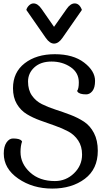

<svg xmlns="http://www.w3.org/2000/svg" viewBox="-20 -1057 633 1123"><path d="M460 -153Q460 -201 437.5 -235Q415 -269 379.5 -288Q344 -307 301 -322Q258 -337 215 -352.5Q172 -368 136.5 -389.5Q101 -411 78.5 -449Q56 -487 56 -541Q56 -634 124.5 -687Q193 -740 300.5 -740Q408 -740 472 -691Q536 -642 536 -584Q536 -544 520.5 -524.5Q505 -505 484 -505Q445 -505 434 -520L431 -525Q441 -538 441 -575Q441 -632 393 -664.5Q345 -697 281.5 -697Q218 -697 181 -663Q144 -629 144 -580Q144 -531 166.5 -498.5Q189 -466 225 -448Q261 -430 304.5 -416Q348 -402 391.5 -385.5Q435 -369 471 -345.5Q507 -322 529.5 -279Q552 -236 552 -175Q552 -68 476 -11Q400 46 285.5 46Q171 46 86.5 -12.5Q2 -71 2 -159Q2 -200 18 -223.5Q34 -247 56 -247Q95 -247 106 -234L109 -229Q100 -204 100 -168Q100 -100 155.5 -49Q211 2 301 2Q366 2 413 -43.5Q460 -89 460 -153ZM296 -802Q284 -802 272 -810Q260 -818 248 -835L134 -999Q138 -1014 150 -1025.5Q162 -1037 176 -1037Q201 -1037 223 -1005L296 -900L370 -1005Q392 -1037 417 -1037Q431 -1037 441.5 -1027.5Q452 -1018 459 -999L345 -835Q322 -802 296 -802Z"/></svg>

Font: Sofia
Style: Regular
Weight: 400
Designer: Paula Nazal and Daniel Hernndez
Foundry: Paula Nazal, Daniel Hernndez
Version: Version 1.001